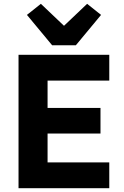

<svg xmlns="http://www.w3.org/2000/svg" viewBox="-20 -985 647 1005"><path d="M377 -748H253L121 -907L194 -965L315 -850L436 -965L509 -907ZM552 0H77V-698H552V-563H229V-420H506V-286H229V-135H552Z"/></svg>

Font: Aneliza
Style: Bold
Weight: 700
Designer: Mike Abbink, Paul van der Laan, Pieter van Rosmalen
Foundry: Bold Monday
Version: Version 3.0